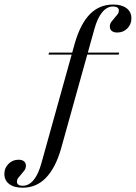

<svg xmlns="http://www.w3.org/2000/svg" viewBox="-164 -651 611 863"><path d="M-62.1 192.7Q-100.8 192.7 -122.6 176.2Q-144.4 159.7 -144.4 130.6Q-144.4 104 -125.8 85.5Q-107.3 66.9 -80.6 66.9Q-65.3 66.9 -56.5 73.8Q-47.6 80.6 -47.6 93.5Q-47.6 105.6 -54 114.5Q-60.5 123.4 -68.1 131.9Q-75.8 140.3 -81.9 148.4Q-87.9 156.5 -87.9 165.3Q-87.9 183.9 -61.3 183.9Q-33.9 183.9 -12.5 157.7Q8.9 131.5 22.6 80.6L171.8 -454.8Q196.8 -542.7 239.5 -586.7Q282.3 -630.6 344.4 -630.6Q383.1 -630.6 404.8 -614.1Q426.6 -597.6 426.6 -568.5Q426.6 -541.9 408.5 -523.4Q390.3 -504.8 362.9 -504.8Q347.6 -504.8 338.7 -511.7Q329.8 -518.5 329.8 -531.5Q329.8 -543.5 336.3 -552.4Q342.7 -561.3 350.4 -569.8Q358.1 -578.2 364.1 -586.3Q370.2 -594.4 370.2 -603.2Q370.2 -621.8 343.5 -621.8Q316.9 -621.8 295.2 -595.6Q273.4 -569.4 259.7 -518.5L110.5 16.9Q85.5 104 42.3 148.4Q-0.8 192.7 -62.1 192.7ZM54 -405.6 56.5 -414.5H371.8L369.4 -405.6Z"/></svg>

Font: Playfair 144pt Light
Style: Italic
Weight: 300
Italic angle: -15.6°
Designer: Claus Eggers Sørensen
Foundry: Claus Eggers Sørensen
Version: Version 2.001;gftools[0.9.30]